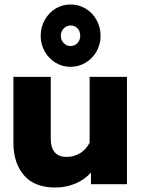

<svg xmlns="http://www.w3.org/2000/svg" viewBox="-20 -824 633 859"><path d="M162 -664Q162 -702 180 -734.5Q198 -767 228.5 -785.5Q259 -804 296 -804Q332 -804 363 -785.5Q394 -767 412 -734.5Q430 -702 430 -664Q430 -626 412 -594Q394 -562 363 -543.5Q332 -525 296 -525Q259 -525 228.5 -543.5Q198 -562 180 -594Q162 -626 162 -664ZM339 -664Q339 -684 327 -697Q315 -710 296 -710Q278 -710 265 -696.5Q252 -683 252 -664Q252 -645 265 -631.5Q278 -618 296 -618Q314 -618 326.5 -631.5Q339 -645 339 -664ZM40 -185V-480H207V-205Q207 -122 278 -122Q311 -122 337.5 -138Q364 -154 381 -185V-480H548V0H387V-52Q357 -19 315.5 -2Q274 15 228 15Q134 15 87 -40Q40 -95 40 -185Z"/></svg>

Font: Readiness
Style: Bold
Weight: 700
Designer: Katatrad Team
Foundry: CadsonDemak
Version: Version 1.00;January 16, 2020;FontCreator 12.0.0.2550 64-bit